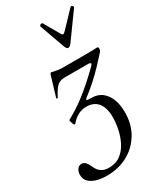

<svg xmlns="http://www.w3.org/2000/svg" viewBox="-285 -785 954 1138"><g transform="rotate(-30 192.0 -216.5)"><path d="M92 272Q55 272 23.5 263Q-8 254 -26.5 235.5Q-45 217 -45 188Q-45 166 -34 150.5Q-23 135 -5 135Q11 135 22.5 147.5Q34 160 45 186Q56 211 76 224Q96 237 126 237Q174 237 206.5 212.5Q239 188 258.5 149Q278 110 286.5 67Q295 24 295 -13Q295 -76 268 -110Q241 -144 189 -144Q159 -144 132.5 -130.5Q106 -117 82 -88Q79 -85 75.5 -88.5Q72 -92 68 -102Q64 -113 63 -119Q62 -125 64 -126Q90 -140 121 -159.5Q152 -179 187 -206Q222 -233 256 -263Q290 -293 331 -333Q345 -346 343 -352Q341 -358 323 -358H166Q134 -358 115 -341.5Q96 -325 70 -275Q67 -270 63.5 -272Q60 -274 61 -278L100 -408Q104 -425 112 -425Q132 -419 151.5 -416.5Q171 -414 190 -414H332Q367 -414 388.5 -414.5Q410 -415 420 -416Q429 -416 429 -404Q429 -398 427.5 -393.5Q426 -389 424 -386Q392 -350 359 -315.5Q326 -281 291.5 -250Q257 -219 220 -191Q207 -181 211.5 -177.5Q216 -174 242 -174Q286 -174 315 -150.5Q344 -127 358 -88.5Q372 -50 372 -3Q372 81 334.5 143Q297 205 234 238.5Q171 272 92 272ZM272 -499Q267 -499 262.5 -504Q258 -509 254 -519L193 -689Q191 -695 195 -699Q199 -703 205 -704Q211 -705 214 -700L273 -597Q280 -584 286 -584Q291 -584 302 -595L404 -702Q408 -706 413 -704Q418 -702 421 -698Q424 -694 421 -689L296 -516Q284 -499 272 -499Z"/></g></svg>

Font: Junicode VF
Style: Italic
Weight: 400
Italic angle: -11°
Designer: Peter S. Baker
Version: Version 2.209